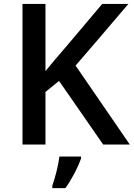

<svg xmlns="http://www.w3.org/2000/svg" viewBox="-20 -734 679 975"><path d="M94.2 0ZM639.2 0H503.9L279.8 -323.2L210.9 -267.1V0H94.2V-713.9H210.9V-373Q258.8 -431.6 306.2 -485.8L499 -713.9H631.8Q444.8 -494.1 363.8 -400.9ZM245.6 209Q256.8 177.7 267.3 135.5Q277.8 93.3 281.7 61H391.6V70.8Q377.4 109.9 355 151.9Q332.5 193.8 312 221.2H245.6Z"/></svg>

Font: Open Sans Semibold
Style: Regular
Weight: 600
Foundry: Ascender Corporation
Version: Version 1.10; ttfautohint (v1.5.65-e2d9)